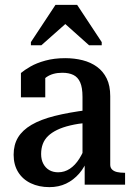

<svg xmlns="http://www.w3.org/2000/svg" viewBox="-20 -759 548 789"><path d="M341 -307V-255Q300 -251 268.5 -243.5Q237 -236 214.5 -225Q192 -214 177.5 -200Q163 -186 156 -167.5Q149 -149 149 -126Q149 -103 158 -86Q167 -69 182.5 -60Q198 -51 219 -51Q245 -51 267 -65.5Q289 -80 306 -107Q323 -134 336 -171L343 -112Q329 -73 305.5 -46Q282 -19 251.5 -4.5Q221 10 183 10Q140 10 106.5 -6Q73 -22 54.5 -52Q36 -82 36 -123Q36 -164 54 -194Q72 -224 109.5 -246Q147 -268 204.5 -282.5Q262 -297 341 -307ZM328 0V-104L319 -106V-361Q319 -399 309.5 -420.5Q300 -442 281.5 -451Q263 -460 236 -460Q197 -460 171.5 -442.5Q146 -425 131 -399Q126 -410 127.5 -419.5Q129 -429 134 -437Q139 -445 147.5 -450.5Q156 -456 166 -460V-359H66V-459Q80 -471 105 -485.5Q130 -500 166.5 -510Q203 -520 248 -520Q286 -520 319.5 -511.5Q353 -503 378.5 -484.5Q404 -466 418.5 -436.5Q433 -407 433 -364V-82Q433 -70 440.5 -62.5Q448 -55 461 -52Q474 -49 492 -49H494V0ZM297 -739H208L107 -586V-573H150L273 -682H224L346 -573H398V-586Z"/></svg>

Font: Roboto Serif 28pt Condensed Medium
Style: Regular
Weight: 500
Width: 3
Designer: Greg Gazdowicz
Foundry: Commercial Type
Version: Version 1.008